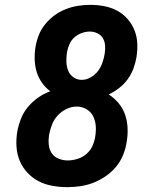

<svg xmlns="http://www.w3.org/2000/svg" viewBox="-20 -763 640 791"><path d="M257 8Q257 8 257 8Q257 8 257 8Q226 8 195.5 2.5Q165 -3 139 -16.5Q113 -30 93 -51.5Q73 -73 61.5 -100Q50 -127 48 -158Q46 -189 51 -220Q56 -247 66 -273Q76 -299 94.5 -321.5Q113 -344 136.5 -360.5Q160 -377 187 -387Q167 -402 153 -422Q139 -442 131.5 -465.5Q124 -489 123 -515.5Q122 -542 126 -568Q130 -593 139.5 -617.5Q149 -642 166 -663Q183 -684 205 -700Q227 -716 251.5 -725.5Q276 -735 301.5 -739Q327 -743 352 -743Q352 -743 352 -743Q352 -743 352 -743Q352 -743 352 -743Q352 -743 352 -743Q382 -743 410 -737.5Q438 -732 462.5 -719Q487 -706 505 -685.5Q523 -665 533.5 -639.5Q544 -614 545.5 -585Q547 -556 542 -526Q538 -503 529.5 -480Q521 -457 506 -436.5Q491 -416 471 -400.5Q451 -385 428 -374Q451 -359 468.5 -338Q486 -317 495 -291.5Q504 -266 505.5 -237Q507 -208 502 -179Q498 -152 487.5 -125.5Q477 -99 458.5 -76.5Q440 -54 416 -37.5Q392 -21 365.5 -10.5Q339 0 311.5 4Q284 8 257 8ZM317 -434Q335 -434 353 -444Q371 -454 383 -469.5Q395 -485 401.5 -503.5Q408 -522 411 -540Q414 -557 413 -574Q412 -591 404.5 -604.5Q397 -618 382 -625.5Q367 -633 350 -633Q334 -633 317 -627Q300 -621 286.5 -609Q273 -597 266 -580.5Q259 -564 256 -548Q253 -528 253.5 -509Q254 -490 260.5 -473Q267 -456 282 -445Q297 -434 317 -434ZM259 -102Q278 -102 298 -108Q318 -114 334.5 -127.5Q351 -141 360 -160Q369 -179 372 -199Q376 -221 374.5 -243Q373 -265 364 -283.5Q355 -302 336.5 -313Q318 -324 296 -324Q275 -324 254 -314Q233 -304 217.5 -287Q202 -270 194 -249Q186 -228 182 -207Q179 -187 181 -167Q183 -147 193 -132Q203 -117 221 -109.5Q239 -102 259 -102Z"/></svg>

Font: Iosevka SS04 XBd Ex Obl
Style: Regular
Weight: 800
Width: 7
Italic angle: -9°
Monospace: yes
Designer: Belleve Invis
Foundry: Belleve Invis
Version: Version 19.0.0; ttfautohint (v1.8.4)